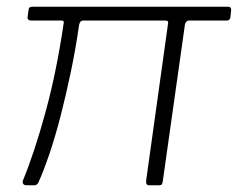

<svg xmlns="http://www.w3.org/2000/svg" viewBox="-20 -550 706 570"><path d="M541 -489Q536 -489 533 -485.5Q530 -482 529 -477L463 -10Q462 -5 460 -2.5Q458 0 453 0H422Q417 0 415 -4Q413 -8 414 -15L479 -481Q480 -485 478 -487Q476 -489 471 -489H227Q222 -489 219 -485.5Q216 -482 215 -477Q205 -407 190.5 -337.5Q176 -268 160 -206Q144 -144 126.5 -92.5Q109 -41 93 -6Q90 -3 88 -1.5Q86 0 82 0H58Q52 0 49 -4Q46 -8 48 -14Q65 -55 82 -106.5Q99 -158 115.5 -218.5Q132 -279 145.5 -345.5Q159 -412 169 -481Q170 -485 168.5 -487Q167 -489 162 -489H72Q67 -489 64 -492Q61 -495 62 -500L65 -522Q66 -527 68.5 -528.5Q71 -530 76 -530H657Q663 -530 665 -526.5Q667 -523 666 -518L664 -498Q663 -493 660 -491Q657 -489 654 -489Z"/></svg>

Font: Libre Franklin ExtraLight
Style: Italic
Weight: 250
Italic angle: -8°
Designer: Pablo Impallari, Rodrigo Fuenzalida, Nhung Nguyen
Foundry: Impallari Type
Version: Version 3.000